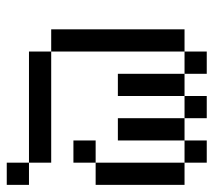

<svg xmlns="http://www.w3.org/2000/svg" viewBox="-51 -427 602 540"><g transform="rotate(90 250.0 -157.0)"><path d="M500 125V62.5H437.5V125ZM437.5 62.5V0H125V62.5ZM125 0Q125 0 125 -375H62.5Q62.5 -375 62.5 0ZM437.5 -125H375V-62.5H437.5ZM437.5 -125H500Q500 -125 500 -375H437.5Q437.5 -375 437.5 -125ZM187.5 -375V-187.5H250V-375ZM312.5 -375V-187.5H375V-375ZM125 -375H187.5V-437.5H125ZM250 -375H312.5V-437.5H250ZM375 -375H437.5V-437.5H375Z"/></g></svg>

Font: BFUnifontExMono
Style: Regular
Weight: 500
Version: Version 15.0.06